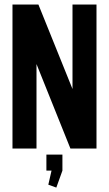

<svg xmlns="http://www.w3.org/2000/svg" viewBox="-20 -663 486 857"><path d="M35.7 -642.9H151.4L303.6 -265.7V-642.9H410.7V0H294.3L142.9 -377.1V0H35.7ZM187.1 27.1H258.6V98.6L231.4 174.3L195.7 161.4L210 98.6H187.1Z"/></svg>

Font: Aire Exterior
Style: Regular
Weight: 400
Width: 4
Designer: Jayvee Enaguas (HarvettFox96)
Version: 20190503.02